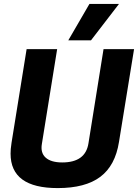

<svg xmlns="http://www.w3.org/2000/svg" viewBox="-20 -951 705 981"><path d="M275 10Q154 10 94 -34Q34 -78 34 -166Q34 -177 35 -190Q36 -203 39 -222L116 -700H272L194 -216Q186 -170 213.5 -145.5Q241 -121 298 -121Q417 -121 432 -219L509 -700H665L588 -226Q569 -105 492.5 -47.5Q416 10 275 10ZM329 -745 437 -931H588L445 -745Z"/></svg>

Font: Georama ExtraCondensed Thin
Style: Bold Italic
Weight: 700
Italic angle: -9°
Version: Version 1.001